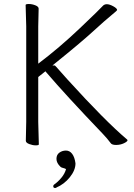

<svg xmlns="http://www.w3.org/2000/svg" viewBox="-20 -720 670 959"><path d="M109 -17 111 -112V-589L108 -695Q108 -700 124 -700Q140 -700 156.5 -693.5Q173 -687 173 -677L171 -588V-402Q276 -481 379.5 -579.5Q483 -678 491.5 -688.5Q500 -699 513.5 -699Q527 -699 546 -688.5Q565 -678 565 -670Q565 -667 536.5 -644Q508 -621 444.5 -563Q381 -505 253 -402L242 -393H254Q259 -389 273.5 -372Q288 -355 318 -322Q506 -115 615 -23Q617 -21 617 -20Q617 -13 599 -4.5Q581 4 560 4Q539 4 533 -5Q516 -28 493 -52Q311 -242 210 -360L207 -364L173 -337L171 -335V-111L174 1Q174 6 158.5 6Q143 6 126 -0.5Q109 -7 109 -17ZM255 219Q246 219 246 210Q246 205 250 202Q269 189 286.5 168Q304 147 310 124L306 123Q304 121 295 119Q286 117 282 113Q262 94 262 73.5Q262 53 276.5 42.5Q291 32 309.5 32Q328 32 340.5 48.5Q353 65 357 96Q357 130 329 165Q301 200 261 217V218Q258 219 255 219Z"/></svg>

Font: LXGW WenKai Lite Light
Style: Regular
Weight: 300
Designer: LXGW / Fontworks Inc.
Foundry: LXGW / Fontworks Inc.
Version: Version 1.511; March 25, 2025